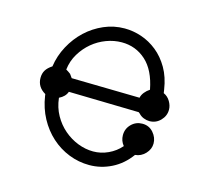

<svg xmlns="http://www.w3.org/2000/svg" viewBox="-82 -612 780 718"><g transform="rotate(15 307.5 -253.0)"><path d="M453 -224 448 -228 176 -234Q169 -214 146 -203V-202Q150 -166 166.5 -136.5Q183 -107 207.5 -86Q232 -65 261.5 -53.5Q291 -42 321 -42Q351 -42 379 -55Q407 -68 427 -91Q413 -108 413 -130Q413 -155 430.5 -172.5Q448 -190 473 -190Q499 -190 515.5 -171Q532 -152 532 -129Q532 -107 515.5 -89.5Q499 -72 476 -70Q447 -30 406 -9.5Q365 11 320 11Q279 11 241 -4Q203 -19 172.5 -46.5Q142 -74 121.5 -112Q101 -150 94 -196L93 -203Q60 -222 60 -257Q60 -274 67.5 -286.5Q75 -299 92 -310Q98 -352 118.5 -390Q139 -428 169 -456Q199 -484 237 -500.5Q275 -517 317 -517Q350 -517 382.5 -506Q415 -495 443 -472.5Q471 -450 491 -415.5Q511 -381 518 -334L520 -321Q536 -314 545.5 -298Q555 -282 555 -266Q555 -242 537.5 -224Q520 -206 495 -206Q484 -206 472.5 -210.5Q461 -215 453 -224ZM467 -320Q453 -393 413.5 -428.5Q374 -464 320 -464Q290 -464 260.5 -453Q231 -442 207 -422Q183 -402 166 -374Q149 -346 145 -312Q154 -307 163 -300L173 -286L437 -281Q439 -292 447.5 -302.5Q456 -313 467 -320Z"/></g></svg>

Font: Nelagoney
Style: Regular
Weight: 400
Designer: Kanati
Foundry: Kanati and Michael Everson
Version: Version 2.000